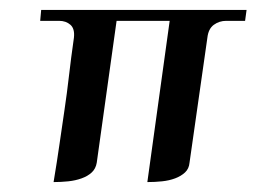

<svg xmlns="http://www.w3.org/2000/svg" viewBox="-20 -361 532 387"><path d="M63 -341H477L474 -319H436Q422 -319 411 -311Q400 -303 398 -285L362 -33Q361 -21 353 -13.5Q345 -6 333 -1.5Q321 3 306.5 4.5Q292 6 277 6L322 -319H215L175 -33Q173 -21 165 -13.5Q157 -6 144.5 -1.5Q132 3 117.5 4.5Q103 6 88 6Q95 -36 100 -71Q105 -106 110 -139.5Q115 -173 119 -208Q123 -243 129 -285Q131 -303 122 -311Q113 -319 99 -319H61Z"/></svg>

Font: Genos Medium
Style: Italic
Weight: 500
Italic angle: -8°
Designer: Robert E. Leuschke
Foundry: Robert E. Leuschke
Version: Version 1.010